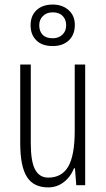

<svg xmlns="http://www.w3.org/2000/svg" viewBox="-20 -813 465 843"><path d="M270.5 -702.1Q270.5 -727.1 255.4 -742.7Q240.2 -758.8 211.4 -758.8Q184.6 -758.8 168.5 -742.7Q152.3 -726.6 152.3 -702.1Q152.3 -675.8 167 -660.6Q181.6 -645 211.4 -645Q237.3 -645 253.9 -660.6Q270.5 -676.3 270.5 -702.1ZM308.6 -704.1Q308.6 -660.6 282.2 -635.7Q255.9 -610.8 211.4 -610.8Q165 -610.8 140.1 -635.3Q114.3 -660.2 114.3 -702.1Q114.3 -743.7 140.1 -768.1Q166.5 -793 211.4 -793Q253.9 -793 281.2 -768.6Q308.6 -744.1 308.6 -704.1ZM115.2 -529.8V-184.1Q115.2 -104.5 133.8 -69.3Q152.8 -33.2 191.9 -33.2Q251.5 -33.2 279.8 -82Q308.1 -131.3 308.1 -238.8V-529.8H354V0H314.9L309.1 -74.2H305.2Q288.6 -34.2 257.8 -11.7Q228.5 9.8 191.9 9.8Q127.9 9.8 98.6 -35.6Q68.8 -82 68.8 -184.1V-529.8Z"/></svg>

Font: Germano
Style: Regular
Weight: 300
Width: 3
Foundry: Ascender Corporation
Version: Version 1.10; ttfautohint (v1.5)